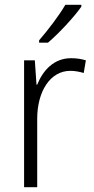

<svg xmlns="http://www.w3.org/2000/svg" viewBox="-20 -785 393 805"><path d="M321 -757V-765H254C228 -720 182 -660 144 -616V-606H181C227 -645 291 -714 321 -757ZM278 -541C206 -541 160 -490 136 -430H133L126 -532H81V0H136V-287C136 -401 190 -488 275 -488C295 -488 314 -484 331 -479L340 -532C321 -538 300 -541 278 -541Z"/></svg>

Font: Noto Sans Telugu SemiCondensed Light
Style: Regular
Weight: 300
Width: 4
Designer: Jelle Bosma - Monotype Design Team
Foundry: Monotype Imaging Inc.
Version: Version 2.005